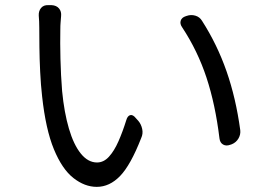

<svg xmlns="http://www.w3.org/2000/svg" viewBox="-20 -719 1040 748"><path d="M181 -699Q200 -698 210 -686Q220 -674 218 -656Q217 -641 216 -631Q215 -621 215 -601Q214 -554 215.5 -490Q217 -426 222 -364Q230 -281 248.5 -218Q267 -155 295 -120.5Q323 -86 358 -86Q384 -86 404.5 -108.5Q425 -131 441.5 -168.5Q458 -206 472 -251Q477 -268 487.5 -270.5Q498 -273 509 -259L519 -248Q530 -235 534 -216.5Q538 -198 530 -181Q489 -76 448 -33.5Q407 9 357 9Q310 9 266 -25.5Q222 -60 190 -137.5Q158 -215 144 -344Q139 -388 136.5 -439Q134 -490 133.5 -536Q133 -582 133 -611Q133 -623 132.5 -635.5Q132 -648 131 -658Q130 -676 140 -688Q150 -700 169 -699ZM707 -657Q724 -663 741 -658Q758 -653 767 -638Q826 -546 862.5 -441.5Q899 -337 916 -212Q918 -195 909 -179.5Q900 -164 883 -157L877 -155Q861 -149 849 -156Q837 -163 835 -180Q819 -312 784.5 -416.5Q750 -521 690 -612Q680 -626 684 -638.5Q688 -651 704 -656Z"/></svg>

Font: Chiron GoRound TC
Style: Regular
Weight: 400
Designer: Ryoko NISHIZUKA 西塚涼子 (kana, bopomofo & ideographs); Paul D. Hunt (Latin, Greek & Cyrillic); Sandoll Communications 산돌커뮤니
Foundry: Adobe
Version: Version 1.000;hotconv 1.1.1;makeotfexe 2.6.0